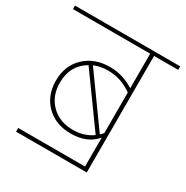

<svg xmlns="http://www.w3.org/2000/svg" viewBox="-175 -812 912 943"><g transform="rotate(30 281.5 -340.5)"><path d="M580 -681V-661H443V0H42V-21H421V-185Q372 -126 278 -126Q192 -126 139 -179Q86 -232 86 -316Q86 -400 141 -453Q196 -506 284 -506Q357 -506 421 -465V-661H-17V-681ZM405 -194Q416 -203 421 -211V-441Q358 -486 286 -486Q240 -486 206 -471ZM108 -316Q108 -242 155 -194.5Q202 -147 279 -147Q342 -147 389 -181L187 -461Q108 -415 108 -316Z"/></g></svg>

Font: FiraGO Thin
Style: Regular
Weight: 100
Designer: bBox Type
Foundry: bBox Type GmbH
Version: Version 1.001;PS 001.001;hotconv 1.0.88;makeotf.lib2.5.64775